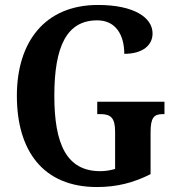

<svg xmlns="http://www.w3.org/2000/svg" viewBox="-20 -744 714 774"><path d="M371 10C450 10 518 -7 587 -42V-210C587 -269 600 -284 636 -284H643V-334H372V-284H385C426 -284 444 -269 444 -214V-63C425 -57 403 -54 384 -54C249 -54 199 -162 199 -358C199 -557 249 -662 372 -662C446 -662 481 -604 481 -527C557 -527 595 -563 595 -609C595 -674 519 -724 375 -724C160 -724 48 -574 48 -358C48 -137 153 10 371 10Z"/></svg>

Font: Noto Serif Georgian Condensed Bold
Style: Regular
Weight: 700
Width: 3
Designer: Monotype Design Team, Akaki Razmadze
Foundry: Google LLC
Version: Version 2.003